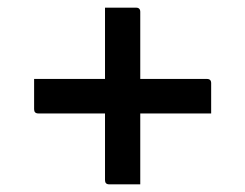

<svg xmlns="http://www.w3.org/2000/svg" viewBox="-20 -551 640 501"><path d="M69 -345H254V-531H335Q346 -531 346 -520V-345H520Q531 -345 531 -334V-255H346V-70H265Q254 -70 254 -81V-255H80Q69 -255 69 -266Z"/></svg>

Font: Recursive Sn Lnr St
Style: Regular
Weight: 400
Version: Version 1.079;hotconv 1.0.112;makeotfexe 2.5.65598; ttfautoh